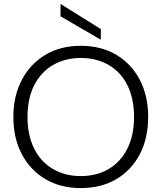

<svg xmlns="http://www.w3.org/2000/svg" viewBox="-20 -945 822 977"><path d="M391 12Q288 12 211 -33.5Q134 -79 91 -160.5Q48 -242 48 -350Q48 -457 91 -538.5Q134 -620 211 -666Q288 -712 391 -712Q495 -712 572 -666Q649 -620 691.5 -538.5Q734 -457 734 -350Q734 -242 691.5 -160.5Q649 -79 572 -33.5Q495 12 391 12ZM391 -49Q472 -49 533 -85Q594 -121 628 -188.5Q662 -256 662 -350Q662 -444 628.5 -511Q595 -578 533.5 -614Q472 -650 391 -650Q311 -650 249.5 -614Q188 -578 154 -511Q120 -444 120 -350Q120 -256 154 -188.5Q188 -121 249.5 -85Q311 -49 391 -49ZM493 -743 288 -862V-925L493 -797Z"/></svg>

Font: DM Sans 24pt Light
Style: Regular
Weight: 300
Designer: Colophon Foundry, Jonny Pinhorn
Foundry: Colophon Foundry
Version: Version 4.004;gftools[0.9.30]